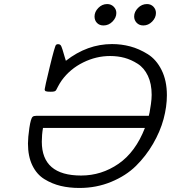

<svg xmlns="http://www.w3.org/2000/svg" viewBox="-20 -911 839 942"><path d="M117.2 -207Q117.2 -235.8 124 -283Q130.9 -330.1 140.1 -337.9Q145 -342.8 158.2 -342.8H710Q710.9 -343.8 713.9 -359.4Q716.8 -375 720.5 -400.4Q724.1 -425.8 724.1 -445.8Q724.1 -500 705.6 -539.1Q687 -578.1 655.5 -598.1Q624 -618.2 591.1 -627.2Q558.1 -636.2 520 -636.2Q452.1 -636.2 388.2 -604.7Q324.2 -573.2 283.2 -517.1Q272 -501 264.9 -487.1Q257.8 -473.1 255.4 -469Q252.9 -464.8 247.6 -462.9Q242.2 -460.9 228 -460.9Q210 -460.9 204.6 -463.4Q199.2 -465.8 199.2 -472.9Q199.2 -480 224.1 -583Q249 -686 254.9 -690.9Q258.8 -694.8 266.4 -694.3Q273.9 -693.8 277.8 -689Q280.8 -686 286.9 -667Q293 -647.9 297.9 -629.9L303.2 -612.8Q408.2 -694.8 529.8 -694.8Q575.7 -694.8 618.9 -683.3Q662.1 -671.9 704.6 -645.5Q747.1 -619.1 772.9 -567.1Q798.8 -515.1 798.8 -443.8Q798.8 -387.7 782.5 -326.9Q766.1 -266.1 731 -205.6Q695.8 -145 647 -96.9Q598.1 -48.8 525.6 -18.8Q453.1 11.2 370.1 11.2Q320.3 11.2 278.1 1.2Q235.8 -8.8 198 -32Q160.2 -55.2 138.7 -99.6Q117.2 -144 117.2 -207ZM185.1 -215.8Q185.1 -49.8 377.9 -49.8Q478 -49.8 561.5 -107.4Q645 -165 690.9 -283.2H190.9Q185.1 -250 185.1 -215.8ZM443.8 -830.1Q443.8 -853 462.4 -872.1Q481 -891.1 505.9 -891.1Q524.9 -891.1 537.8 -878.2Q550.8 -865.2 550.8 -847.2Q550.8 -824.2 532 -805.2Q513.2 -786.1 487.8 -786.1Q467.8 -786.1 455.8 -798.6Q443.8 -811 443.8 -830.1ZM638.2 -830.1Q638.2 -853 657 -872.1Q675.8 -891.1 701.2 -891.1Q720.2 -891.1 732.7 -878.2Q745.1 -865.2 745.1 -847.2Q745.1 -824.2 726.6 -805.2Q708 -786.1 683.1 -786.1Q663.1 -786.1 650.6 -799.1Q638.2 -812 638.2 -830.1Z"/></svg>

Font: CMU Concrete
Style: Italic
Weight: 500
Italic angle: -14.04°
Version: Version 0.7.0